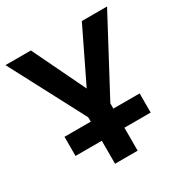

<svg xmlns="http://www.w3.org/2000/svg" viewBox="-162 -835 918 956"><g transform="rotate(-30 297.0 -357.0)"><path d="M146 -706H0L227 -275V-250H76V-140H227V-8H357V-140H508V-250H357V-280L584 -706H439L292 -403Z"/></g></svg>

Font: Passageway
Style: Light
Weight: 700
Foundry: Ascender Corporation
Version: Version 1.11